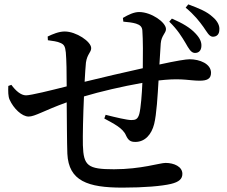

<svg xmlns="http://www.w3.org/2000/svg" viewBox="-20 -829 1040 878"><path d="M828 -633C843 -607 853 -588 870 -587C887 -586 900 -596 901 -618C902 -636 895 -654 874 -676C850 -702 815 -723 766 -744L754 -730C793 -692 811 -661 828 -633ZM910 -706C927 -682 936 -662 953 -661C972 -661 983 -673 983 -693C985 -710 976 -732 952 -752C926 -776 892 -790 841 -809L829 -794C869 -761 892 -731 910 -706ZM544 -730C567 -728 585 -726 602 -721C621 -715 630 -706 631 -689C634 -648 634 -574 633 -517C551 -499 440 -473 367 -455C369 -492 371 -524 373 -543C379 -583 397 -589 397 -609C397 -639 328 -685 276 -685C249 -685 221 -673 198 -662L199 -645C219 -642 242 -640 258 -632C273 -625 278 -617 281 -589C284 -555 285 -497 285 -434C214 -416 121 -393 99 -393C75 -393 51 -415 32 -441L18 -436C17 -412 17 -388 24 -373C42 -333 80 -296 111 -296C140 -296 182 -324 285 -361C286 -270 286 -181 288 -126C294 -1 382 29 540 29C639 29 720 22 762 12C799 3 814 -11 814 -34C814 -67 776 -84 737 -84C711 -84 625 -55 501 -55C381 -55 362 -71 359 -165C358 -209 360 -302 364 -388C437 -410 540 -434 631 -450C629 -400 624 -335 617 -308C610 -283 599 -280 580 -280C562 -280 510 -292 463 -304L457 -287C497 -265 542 -244 556 -210C567 -186 578 -180 599 -180C643 -180 673 -214 685 -262C696 -306 701 -393 705 -461L735 -464C816 -471 849 -460 893 -460C926 -460 945 -468 945 -496C945 -537 894 -558 847 -558C831 -558 786 -551 709 -534L715 -630C718 -667 739 -677 739 -696C739 -727 672 -774 616 -774C593 -774 567 -762 542 -747Z"/></svg>

Font: Noto Serif CJK HK SemiBold
Style: Regular
Weight: 600
Designer: Ryoko NISHIZUKA 西塚涼子 (kana & ideographs); Frank Grießhammer (Latin, Greek & Cyrillic); Wenlong ZHANG 张文龙 (bopomofo); San
Foundry: Adobe
Version: Version 2.001;hotconv 1.1.0;makeotfexe 2.6.0